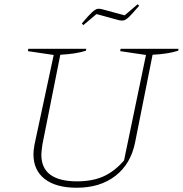

<svg xmlns="http://www.w3.org/2000/svg" viewBox="-20 -873 858 901"><path d="M340 8Q243 8 190 -33Q137 -74 137 -149Q137 -157 138 -168Q139 -179 142 -195L232 -615L111 -633L113 -644H385L383 -635Q338 -620 263 -616L179 -195Q177 -179 175.5 -167Q174 -155 174 -147Q174 -22 342 -22Q413 -22 465 -45Q517 -68 562 -120L665 -615L544 -633L546 -644H818L816 -635Q771 -620 696 -616L614 -205Q594 -104 522 -48Q450 8 340 8ZM371 -755 364 -763Q396 -801 412 -815.5Q428 -830 437.5 -831.5Q447 -833 458 -830L565 -801L626 -853L633 -846Q604 -812 588.5 -796.5Q573 -781 562.5 -778Q552 -775 539 -778L433 -807Z"/></svg>

Font: Piazzolla Thin
Style: Italic
Weight: 100
Italic angle: -11.3°
Designer: Juan Pablo del Peral
Foundry: Huerta Tipografica
Version: Version 1.330